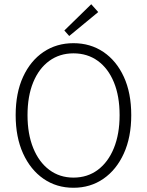

<svg xmlns="http://www.w3.org/2000/svg" viewBox="-20 -875 695 907"><path d="M327 12Q247 12 185.5 -30.5Q124 -73 89 -150Q54 -227 54 -331Q54 -436 89 -512Q124 -588 185.5 -629.5Q247 -671 327 -671Q407 -671 468.5 -629.5Q530 -588 565 -512Q600 -436 600 -331Q600 -227 565 -150Q530 -73 468.5 -30.5Q407 12 327 12ZM327 -36Q393 -36 442 -72.5Q491 -109 518 -175.5Q545 -242 545 -331Q545 -421 518 -486.5Q491 -552 442 -587.5Q393 -623 327 -623Q262 -623 213 -587.5Q164 -552 137 -486.5Q110 -421 110 -331Q110 -242 137 -175.5Q164 -109 213 -72.5Q262 -36 327 -36ZM307 -705 284 -731 411 -855 444 -818Z"/></svg>

Font: Assistant Light
Style: Regular
Weight: 300
Designer: Hebrew By Ben Nathan, Latin by Paul Hunt
Version: Version 3.000